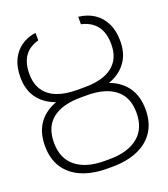

<svg xmlns="http://www.w3.org/2000/svg" viewBox="-140 -859 845 968"><g transform="rotate(-20 282.0 -375.0)"><path d="M266.1 -413.1H298.3Q377.4 -413.1 434.3 -389.4Q491.2 -365.7 521.7 -319.6Q552.2 -273.4 552.2 -205.1Q552.2 -135.3 520.8 -87.4Q489.3 -39.6 431.6 -14.9Q374 9.8 295.4 9.8H270Q191.4 9.8 133.3 -14.6Q75.2 -39.1 43.7 -87.2Q12.2 -135.3 12.2 -204.6Q12.2 -273.4 42.7 -319.6Q73.2 -365.7 130.1 -389.4Q187 -413.1 266.1 -413.1ZM298.3 -373H266.1Q166 -373 113.3 -331.1Q60.5 -289.1 60.5 -204.6Q60.5 -120.1 115.2 -75.7Q169.9 -31.2 269 -31.2H295.4Q394 -31.2 448.7 -75.7Q503.4 -120.1 503.4 -205.1Q503.4 -288.6 450.2 -330.8Q397 -373 298.3 -373ZM305.2 -415Q365.2 -415 409.4 -431.9Q453.6 -448.7 477.8 -483.9Q502 -519 502 -572.8Q502 -635.3 473.9 -671.6Q445.8 -708 392.6 -719.7V-759.8Q440.9 -754.4 476.1 -731Q511.2 -707.5 530.8 -667.7Q550.3 -627.9 550.3 -572.8Q550.3 -506.8 519.3 -462.6Q488.3 -418.5 432.9 -396.5Q377.4 -374.5 304.2 -374.5H259.3Q186.5 -375 131.1 -397Q75.7 -418.9 44.9 -462.9Q14.2 -506.8 14.2 -572.8Q14.2 -626.5 32.5 -665.3Q50.8 -704.1 84 -727.5Q117.2 -751 162.6 -757.3V-716.8Q113.3 -703.6 87.9 -668.2Q62.5 -632.8 62.5 -572.8Q62.5 -519 86.7 -483.9Q110.8 -448.7 155 -431.9Q199.2 -415 259.3 -415Z"/></g></svg>

Font: Inter 28pt ExtraLight
Style: Regular
Weight: 250
Designer: Rasmus Andersson
Foundry: rsms
Version: Version 4.001;git-66647c0bb